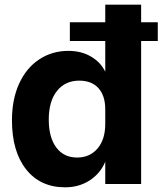

<svg xmlns="http://www.w3.org/2000/svg" viewBox="-20 -785 693 819"><path d="M31 -272Q31 -361 61.5 -428Q92 -495 147 -531.5Q202 -568 272 -568Q327 -568 368.5 -543.5Q410 -519 429 -479V-610H278V-690H429V-765H582V-690H653V-610H582V0H429V-95Q408 -45 362.5 -15.5Q317 14 258 14Q152 14 91.5 -62.5Q31 -139 31 -272ZM309 -113Q363 -113 396 -151.5Q429 -190 429 -257V-318Q429 -377 400 -409Q371 -441 318 -441Q258 -441 223 -397Q188 -353 188 -275Q188 -199 220 -156Q252 -113 309 -113Z"/></svg>

Font: Application
Style: Bold
Weight: 700
Designer: Wei Huang
Foundry: Wei Huang
Version: Version 0.012